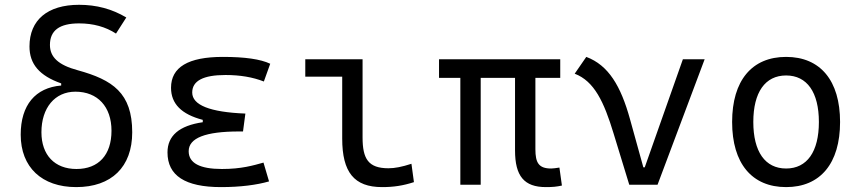

<svg xmlns="http://www.w3.org/2000/svg" viewBox="-20 -762 3556 792"><path d="M294.4 9.8C439.9 9.8 525.4 -73.2 525.4 -216.3C525.4 -378.9 444.3 -432.6 300.8 -472.2C219.2 -494.1 186 -527.3 186 -576.7C186 -636.2 225.1 -665.5 306.2 -665.5C364.7 -665.5 415.5 -651.4 458.5 -623.5L501 -689.9C441.9 -725.1 377.9 -742.2 306.2 -742.2C176.3 -742.2 101.6 -679.7 101.6 -570.3C101.6 -497.6 142.6 -449.7 232.4 -418V-409.2C126 -400.4 65.4 -328.6 65.4 -206.5C65.4 -72.3 152.3 9.8 294.4 9.8ZM295.4 -64.9C205.6 -64.9 150.9 -122.6 150.9 -216.3C150.9 -317.4 206.5 -383.8 291 -383.8C382.8 -383.8 439.9 -321.8 439.9 -222.7C439.9 -123 386.7 -64.9 295.4 -64.9Z M891.6 9.8C971.7 9.8 1038.6 1 1089.8 -13.7L1066.9 -91.3C1024.9 -79.6 976.1 -64.9 895.5 -64.9C804.2 -64.9 758.3 -89.4 758.3 -138.2C758.3 -192.9 827.6 -219.7 965.8 -219.7H982.4L992.2 -293.5C845.7 -299.3 772.9 -328.6 772.9 -380.4C772.9 -428.7 818.8 -452.6 910.2 -452.6C970.2 -452.6 1022.5 -443.8 1068.4 -425.8L1094.7 -499C1054.7 -518.1 989.7 -527.3 899.4 -527.3C756.3 -527.3 685.5 -484.9 685.5 -399.9C685.5 -334 728.5 -290.5 816.4 -267.6V-257.8C719.2 -243.7 670.9 -202.1 670.9 -133.3C670.9 -37.6 743.7 9.8 891.6 9.8Z M1556.2 9.8C1603.5 9.8 1642.6 3.9 1687.5 -10.7L1677.2 -86.4C1638.2 -73.7 1608.9 -67.9 1582.5 -67.9C1499 -67.9 1475.6 -106.9 1475.6 -195.3V-517.6H1239.3V-445.8H1391.6V-190.4C1391.6 -51.3 1440.9 9.8 1556.2 9.8Z M2231.9 9.8C2259.3 9.8 2275.9 8.3 2297.9 3.4L2287.6 -70.8C2272 -68.4 2261.7 -66.9 2253.4 -66.9C2202.1 -66.9 2188.5 -90.8 2188.5 -146.5V-440.9H2291V-517.6H1791V-440.9H1878.9V0H1962.9V-440.9H2104.5V-141.6C2104.5 -35.6 2142.1 9.8 2231.9 9.8Z M2575.7 0H2692.4L2886.7 -517.6H2796.9L2639.6 -71.8H2633.8L2578.6 -271C2541 -406.7 2490.2 -493.2 2398.4 -527.3L2350.6 -458C2431.2 -427.2 2471.2 -342.8 2511.2 -210.9Z M3222.7 9.8C3363.8 9.8 3445.3 -87.9 3445.3 -258.8C3445.3 -429.7 3363.8 -527.3 3222.7 -527.3C3081.5 -527.3 3000 -429.7 3000 -258.8C3000 -87.9 3081.5 9.8 3222.7 9.8ZM3222.7 -66.9C3136.2 -66.9 3087.4 -136.2 3087.4 -258.8C3087.4 -381.3 3136.2 -450.7 3222.7 -450.7C3309.1 -450.7 3357.9 -381.3 3357.9 -258.8C3357.9 -136.2 3309.1 -66.9 3222.7 -66.9Z"/></svg>

Font: Cascadia Mono PL SemiLight
Style: Regular
Weight: 350
Monospace: yes
Designer: Aaron Bell
Foundry: Saja Typeworks
Version: Version 2404.023